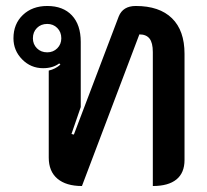

<svg xmlns="http://www.w3.org/2000/svg" viewBox="-20 -613 692 642"><path d="M143 -86V-377Q165 -382 182 -397L178 -401Q157 -385 124 -385Q83 -385 54 -414.5Q25 -444 25 -485Q25 -533 56.5 -563Q88 -593 138 -593Q191 -593 220.5 -561.5Q250 -530 250 -473V-255L219 -165L227 -163L377 -558Q391 -593 434 -593Q513 -593 555 -552Q597 -511 597 -433V-78Q597 -35 570 -13Q543 9 491 9V-439Q491 -470 480 -484Q469 -498 446 -498L254 9Q201 9 172 -15.5Q143 -40 143 -86ZM185 -485Q185 -506 171.5 -519.5Q158 -533 138 -533Q117 -533 103.5 -519.5Q90 -506 90 -485Q90 -465 103.5 -451.5Q117 -438 138 -438Q158 -438 171.5 -451.5Q185 -465 185 -485Z"/></svg>

Font: K2D SemiBold
Style: Regular
Weight: 600
Designer: Katatrad Aksorn Co.,Ltd.
Foundry: Cadson Demak Co.,Ltd.
Version: Version 1.000; ttfautohint (v1.6)